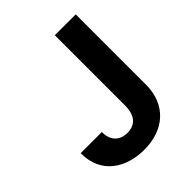

<svg xmlns="http://www.w3.org/2000/svg" viewBox="-206 -850 982 982"><g transform="rotate(-45 285.5 -359.0)"><path d="M266 10C410 10 507 -76 507 -220V-728H356V-220C356 -144 319 -112 266 -112C212 -112 176 -145 176 -205V-208H23V-205C23 -58 136 10 266 10Z"/></g></svg>

Font: Wafeq
Style: Bold
Weight: 700
Designer: Rasmus Andersson & Azza Alameddine
Foundry: Google & TypeTogether
Version: Version 3.000;FEAKit 1.0